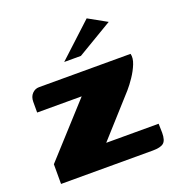

<svg xmlns="http://www.w3.org/2000/svg" viewBox="-113 -686 715 778"><g transform="rotate(-20 245.0 -297.5)"><path d="M248 -94H474L475 -55Q475 -22 461.5 -11Q448 0 415 0H19V-85L219 -305H27V-351Q27 -373 39.5 -386Q52 -399 69 -399H464Q469 -380 459 -355Q449 -330 432.5 -305.5Q416 -281 401 -264ZM200 -460 346 -595 425 -551 272 -460Z"/></g></svg>

Font: Genos ExtraBold
Style: Regular
Weight: 800
Designer: Robert E. Leuschke
Foundry: Robert E. Leuschke
Version: Version 1.010